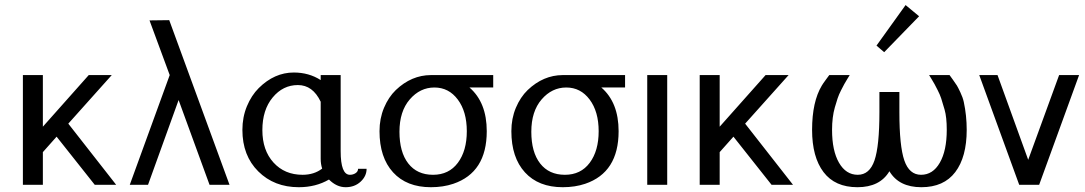

<svg xmlns="http://www.w3.org/2000/svg" viewBox="-20 -741 4353 770"><path d="M71.8 0ZM151.9 -130.9V0H71.8V-439.9H151.9V-232.9L335.9 -439.9H428.2L253.9 -245.1L445.8 0H359.9L207 -192.9Z M658.7 -660.2 900.4 0H820.3L696.3 -339.8L573.7 0H500.5L660.6 -439.9L579.6 -659.2Z M952.1 0ZM1346.2 -439.9V-134.8Q1346.2 -40 1383.3 -40Q1396 -40 1406 -46.6Q1416 -53.2 1416 -64H1450.2Q1450.2 -34.7 1426.3 -12.5Q1402.3 9.8 1366.2 9.8Q1330.1 9.8 1299.3 -21Q1246.6 9.8 1178.2 9.8Q1079.6 9.8 1015.9 -53.5Q952.1 -116.7 952.1 -220.2Q952.1 -271 970.2 -314.9Q988.3 -358.4 1017.6 -387.7Q1080.6 -450.2 1158.2 -450.2Q1218.8 -450.2 1266.1 -419.9V-439.9ZM1266.1 -333Q1234.4 -399.9 1174.6 -399.9Q1114.7 -399.9 1073.5 -350.1Q1032.2 -300.3 1032.2 -219.2Q1032.2 -138.2 1076.9 -89.1Q1121.6 -40 1193.4 -40Q1239.7 -40 1272 -64.9Q1266.1 -83 1266.1 -104Z M1932.1 -214.8Q1932.1 -49.3 1797.9 -3.9Q1757.3 9.8 1708 9.8Q1610.8 9.8 1556.4 -49.8Q1502 -109.4 1502 -214.8Q1502 -265.6 1520 -308.6Q1538.1 -351.6 1567.4 -379.9Q1629.9 -439.5 1708 -439.9H1958V-390.1H1862.8Q1932.1 -330.1 1932.1 -214.8ZM1852.1 -214.8Q1852.1 -293.5 1815.9 -341.8Q1779.8 -390.1 1722.2 -390.1Q1664.6 -390.1 1623.3 -342.3Q1582 -294.4 1582 -212.6Q1582 -130.9 1617.4 -85.4Q1652.8 -40 1716.6 -40Q1780.3 -40 1816.2 -88.1Q1852.1 -136.2 1852.1 -214.8Z M2460.9 -214.8Q2460.9 -49.3 2326.7 -3.9Q2286.1 9.8 2236.8 9.8Q2139.6 9.8 2085.2 -49.8Q2030.8 -109.4 2030.8 -214.8Q2030.8 -265.6 2048.8 -308.6Q2066.9 -351.6 2096.2 -379.9Q2158.7 -439.5 2236.8 -439.9H2486.8V-390.1H2391.6Q2460.9 -330.1 2460.9 -214.8ZM2380.9 -214.8Q2380.9 -293.5 2344.7 -341.8Q2308.6 -390.1 2251 -390.1Q2193.4 -390.1 2152.1 -342.3Q2110.8 -294.4 2110.8 -212.6Q2110.8 -130.9 2146.2 -85.4Q2181.6 -40 2245.4 -40Q2309.1 -40 2345 -88.1Q2380.9 -136.2 2380.9 -214.8Z M2575.7 0ZM2575.7 -439.9H2655.8V0H2575.7Z M2786.1 0ZM2866.2 -130.9V0H2786.1V-439.9H2866.2V-232.9L3050.3 -439.9H3142.6L2968.3 -245.1L3160.2 0H3074.2L2921.4 -192.9Z M3236.8 0ZM3495.1 -531.7ZM3495.1 -531.7ZM3611.8 -720.7 3666 -675.8 3525.9 -531.7 3495.1 -558.1ZM3586.9 -291Q3586.9 -155.3 3606.7 -97.7Q3626.5 -40 3673.8 -40Q3721.2 -40 3749 -88.4Q3776.9 -136.7 3776.9 -220.2Q3776.9 -271 3768.3 -301Q3759.8 -331.1 3754.6 -346.4Q3749.5 -361.8 3740.7 -378.9Q3731.9 -396 3727.8 -403.8Q3723.6 -411.6 3715.1 -425.3Q3706.5 -439 3706.1 -439.9H3788.1Q3789.1 -438.5 3801.3 -421.6Q3813.5 -404.8 3817.6 -397.9Q3821.8 -391.1 3831.5 -370.6Q3841.3 -350.1 3845.2 -332Q3856.9 -277.8 3856.9 -220.2Q3856.9 -111.3 3811 -50.8Q3765.1 9.8 3675 9.8Q3585 9.8 3546.9 -54.2Q3508.8 9.8 3418.7 9.8Q3328.6 9.8 3282.7 -50.8Q3236.8 -111.3 3236.8 -220.2Q3236.8 -333 3275.9 -397.9Q3279.8 -404.8 3292.2 -421.6Q3304.7 -438.5 3305.7 -439.9H3387.7Q3387.2 -439 3378.7 -425.3Q3370.1 -411.6 3366 -403.8Q3361.8 -396 3353 -378.9Q3344.2 -361.8 3339.1 -346.4Q3334 -331.1 3328.1 -310.5Q3316.9 -271.5 3316.9 -220.2Q3316.9 -136.7 3344.7 -88.4Q3372.6 -40 3419.9 -40Q3467.3 -40 3487.1 -97.7Q3506.8 -155.3 3506.8 -291V-372.1H3586.9Z M3907.2 0ZM4147.5 0H4067.4L3907.2 -439.9H3980.5L4103.5 -100.1L4227.5 -439.9H4307.6Z"/></svg>

Font: Pfennig
Style: Medium
Weight: 500
Version: Version 20120410 ; ttfautohint (v0.8)